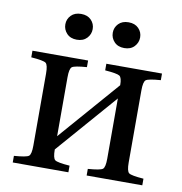

<svg xmlns="http://www.w3.org/2000/svg" viewBox="-78 -756 787 829"><g transform="rotate(10 316.0 -341.5)"><path d="M376 -587Q360 -604 360 -627Q360 -650 376 -666.5Q392 -683 420 -683Q448 -683 464 -666.5Q480 -650 480 -627Q480 -604 464 -587Q448 -570 420 -570Q392 -570 376 -587ZM168 -587Q152 -604 152 -627Q152 -650 168 -666.5Q184 -683 212 -683Q240 -683 256 -666.5Q272 -650 272 -627Q272 -604 256 -587Q240 -570 212 -570Q184 -570 168 -587ZM32 0V-29Q86 -33 96.5 -41Q107 -49 107 -87V-403Q107 -441 96.5 -449Q86 -457 32 -461V-490H276V-461Q222 -457 211.5 -449Q201 -441 201 -403V-145L431 -409Q431 -442 420 -449.5Q409 -457 356 -461V-490H600V-461Q546 -457 535.5 -449Q525 -441 525 -403V-87Q525 -49 535.5 -41Q546 -33 600 -29V0H356V-29Q410 -33 420.5 -41Q431 -49 431 -87V-351L201 -87Q201 -49 211.5 -41Q222 -33 276 -29V0Z"/></g></svg>

Font: Linguistics Pro
Style: Regular
Weight: 400
Designer: Stefan Peev, Context Ltd
Foundry: Stefan Peev, Context Ltd
Version: Version 001.000